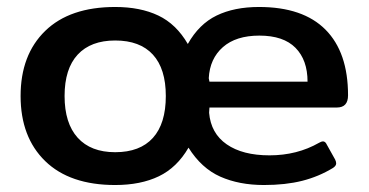

<svg xmlns="http://www.w3.org/2000/svg" viewBox="-20 -515 1056 550"><path d="M39 -240Q39 -358 109.5 -426.5Q180 -495 310 -495Q382 -495 433.5 -470.5Q485 -446 518 -389Q550 -446 600.5 -470.5Q651 -495 722 -495Q848 -495 912.5 -430Q977 -365 977 -242Q977 -207 945 -207H580L579 -192Q584 -133 629.5 -101.5Q675 -70 752 -70Q831 -70 894 -106Q901 -110 905 -110Q912 -110 916 -101L940 -58Q943 -52 943 -47Q943 -40 934 -34Q893 -9 845.5 3Q798 15 736 15Q665 15 611 -9Q557 -33 520 -92Q487 -35 435 -10Q383 15 310 15Q180 15 109.5 -53.5Q39 -122 39 -240ZM861 -281Q861 -343 826.5 -378Q792 -413 723 -413Q656 -413 618.5 -380Q581 -347 578 -291L580 -281ZM455 -240Q455 -318 418 -358.5Q381 -399 310 -399Q240 -399 202.5 -358.5Q165 -318 165 -240Q165 -162 202.5 -120.5Q240 -79 310 -79Q381 -79 418 -120Q455 -161 455 -240Z"/></svg>

Font: Mitr
Style: Regular
Weight: 400
Designer: Thanarat Vachiruckul
Foundry: Cadson Demak
Version: Version 1.003